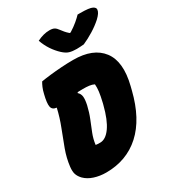

<svg xmlns="http://www.w3.org/2000/svg" viewBox="-225 -1089 1116 1228"><g transform="rotate(-30 333.0 -475.0)"><path d="M598 -363Q552 -178 448.5 -84Q345 10 194 10Q148 10 107.5 -3Q67 -16 41 -42Q22 -62 15 -83Q8 -104 12 -138Q19 -198 41 -258Q63 -318 87.5 -380Q112 -442 127 -508Q95 -511 90 -537.5Q85 -564 100 -624Q106 -650 114 -668.5Q122 -687 130 -700Q159 -705 198.5 -709.5Q238 -714 283 -717Q328 -720 370 -720Q517 -720 581 -636Q645 -552 605 -391ZM223 -177Q230 -176 238 -175.5Q246 -175 256 -175Q297 -175 333 -225.5Q369 -276 394 -375L397 -387Q408 -433 411.5 -462Q415 -491 413 -515Q397 -523 377 -525.5Q357 -528 331 -528Q312 -528 293 -527L289 -522Q306 -507 308.5 -485Q311 -463 303 -425Q292 -377 275 -335.5Q258 -294 243 -256Q228 -218 223 -177ZM479 -772Q467 -771 452 -770Q437 -769 426 -769Q394 -769 372.5 -775.5Q351 -782 327 -804Q299 -830 277 -863Q255 -896 241 -936Q289 -960 333 -960Q356 -960 368.5 -953Q381 -946 393 -929Q402 -917 411.5 -905.5Q421 -894 437 -880H444Q479 -902 502.5 -922Q526 -942 540 -957H559Q627 -957 648 -946Q669 -935 665 -919Q664 -909 655.5 -896Q647 -883 630 -867Q599 -839 558.5 -814Q518 -789 479 -772Z"/></g></svg>

Font: Recursive Mn Csl St Blk
Style: Italic
Weight: 900
Italic angle: -15°
Monospace: yes
Version: Version 1.079;hotconv 1.0.112;makeotfexe 2.5.65598; ttfautoh